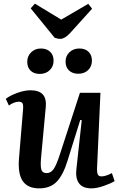

<svg xmlns="http://www.w3.org/2000/svg" viewBox="-20 -1023 657 1057"><path d="M12 -479Q35 -497 75 -511.5Q115 -526 148 -526Q241 -526 232 -434L206 -154Q202 -109 207.5 -89.5Q213 -70 237 -70Q260 -70 275.5 -92.5Q291 -115 310 -174L420 -512H533L514 -92Q514 -71 519 -61.5Q524 -52 539 -52Q551 -52 566 -57Q581 -62 596 -70L611 -26Q588 -12 550 1Q512 14 483 14Q435 14 414.5 -14.5Q394 -43 401 -96L430 -361L422 -363L352 -139Q328 -60 292.5 -23Q257 14 195 14Q133 14 105 -26.5Q77 -67 85 -156L107 -421Q109 -445 104 -454Q99 -463 84 -463Q71 -463 56.5 -457.5Q42 -452 29 -442ZM341 -684Q341 -715 362.5 -735.5Q384 -756 417 -756Q449 -756 467.5 -738Q486 -720 486 -689Q486 -657 465 -637Q444 -617 411 -617Q379 -617 360 -635Q341 -653 341 -684ZM130 -683Q130 -714 151.5 -735Q173 -756 205 -756Q237 -756 256 -738Q275 -720 275 -689Q275 -657 253.5 -636.5Q232 -616 199 -616Q167 -616 148.5 -634Q130 -652 130 -683ZM149 -977 172 -1003 317 -915 466 -1002 487 -975 365 -840Q336 -809 312 -809Q303 -809 295.5 -811Q288 -813 281 -815Z"/></svg>

Font: Literata 36pt SemiBold
Style: Italic
Weight: 600
Italic angle: -2°
Designer: Latin by Veronika Burian and Jose Scaglione. Greek by Irene Vlachou. Cyrillic by Vera Evstafieva
Foundry: TypeTogether
Version: Version 3.002